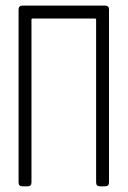

<svg xmlns="http://www.w3.org/2000/svg" viewBox="-20 -656 449 676"><path d="M45.4 -13.7V-622.6Q45.4 -636.2 59.1 -636.2H350.1Q363.8 -636.2 363.8 -622.6V-13.7Q363.8 0 350.1 0H332Q318.4 0 318.4 -13.7V-586.9Q318.4 -590.8 314 -590.8H95.2Q90.8 -590.8 90.8 -586.9V-13.7Q90.8 0 77.1 0H59.1Q45.4 0 45.4 -13.7Z"/></svg>

Font: GOSTRUS
Style: type A
Weight: 200
Designer: Юрий и Татьяна Кривогуз
Version: Version 01.0